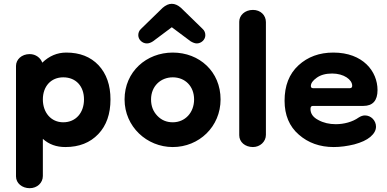

<svg xmlns="http://www.w3.org/2000/svg" viewBox="-20 -756 2034 1008"><path d="M323 16C396 16 453 -7 496 -52C539 -97 560 -158 560 -234C560 -309 539 -369 497 -414C455 -458 399 -480 328 -480C280 -480 238 -462 202 -427C193 -452 168 -472 136 -472C93 -472 64 -443 64 -410V170C64 206 96 232 136 232C175 232 205 204 205 168V-27C237 2 276 16 323 16ZM312 -114C248 -114 205 -165 205 -234C205 -303 248 -350 312 -350C379 -350 421 -303 421 -234C421 -165 379 -114 312 -114Z M706 -571C706 -548 727 -528 751 -528C762 -528 772 -532 783 -539L882 -613L981 -539C993 -532 1004 -528 1013 -528C1037 -528 1058 -548 1058 -571C1058 -582 1055 -595 1042 -606L930 -715C914 -729 898 -736 882 -736C866 -736 850 -729 834 -715L722 -606C709 -595 706 -582 706 -571ZM887 16C1025 16 1138 -91 1138 -234C1138 -380 1027 -480 887 -480C749 -480 634 -380 634 -234C634 -91 751 16 887 16ZM887 -114C855 -114 828 -125 806 -148C784 -171 773 -199 773 -234C773 -303 823 -350 887 -350C952 -350 999 -303 999 -234C999 -165 952 -114 887 -114Z M1308 16C1345 16 1376 -12 1376 -48V-640C1376 -676 1348 -704 1308 -704C1265 -704 1236 -675 1236 -642V-46C1236 -10 1267 16 1308 16Z M1732 16C1767 16 1803 11 1840 2C1877 -8 1905 -21 1924 -37C1944 -54 1954 -72 1954 -91C1954 -123 1928 -150 1896 -150C1885 -150 1874 -146 1863 -139C1831 -116 1786 -104 1743 -104C1709 -104 1678 -111 1651 -126C1624 -140 1610 -159 1610 -184C1610 -195 1614 -200 1623 -200H1888C1937 -200 1962 -228 1962 -283C1962 -381 1886 -480 1730 -480C1657 -480 1596 -458 1547 -413C1498 -368 1474 -306 1474 -227C1474 -152 1499 -92 1549 -49C1598 -6 1659 16 1732 16ZM1624 -293C1616 -293 1612 -297 1612 -304C1612 -319 1622 -333 1643 -348C1664 -363 1691 -370 1724 -370C1785 -370 1829 -338 1829 -306C1829 -293 1819 -293 1815 -293Z"/></svg>

Font: Dongle
Style: Bold
Weight: 700
Designer: Yanghee Ryu
Foundry: Yanghee Ryu
Version: Version 2.000